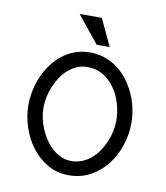

<svg xmlns="http://www.w3.org/2000/svg" viewBox="-76 -708 674 779"><g transform="rotate(10 261.0 -318.0)"><path d="M333 -532.7H279.3L189.5 -644H280.8ZM473.1 -243.7Q473.1 -197.8 458.5 -152.8Q443.8 -107.9 416.3 -72Q388.7 -36.1 348.9 -13.9Q309.1 8.3 259.3 8.3Q210.4 8.3 171.4 -14.4Q132.3 -37.1 105.2 -73.2Q78.1 -109.4 63.5 -154.3Q48.8 -199.2 48.8 -243.7Q48.8 -273.9 55.2 -304.7Q61.5 -335.4 74 -363.5Q86.4 -391.6 104.2 -416Q122.1 -440.4 145.5 -458.7Q168.9 -477.1 197.5 -487.3Q226.1 -497.6 259.3 -497.6Q292.5 -497.6 321.3 -487.3Q350.1 -477.1 374 -458.7Q397.9 -440.4 416.3 -416Q434.6 -391.6 447.3 -363.5Q460 -335.4 466.6 -304.7Q473.1 -273.9 473.1 -243.7ZM411.1 -243.7Q411.1 -276.9 401.4 -311.3Q391.6 -345.7 372.3 -373.8Q353 -401.9 324.7 -419.7Q296.4 -437.5 259.3 -437.5Q235.8 -437.5 215.8 -429Q195.8 -420.4 179.2 -405.8Q162.6 -391.1 149.9 -371.6Q137.2 -352.1 128.4 -330.6Q119.6 -309.1 115.2 -286.6Q110.8 -264.2 110.8 -243.7Q110.8 -223.6 115.5 -201.4Q120.1 -179.2 129.2 -157.7Q138.2 -136.2 151.4 -116.7Q164.6 -97.2 180.9 -82.5Q197.3 -67.9 217 -59.1Q236.8 -50.3 259.3 -50.3Q282.7 -50.3 303.2 -58.6Q323.7 -66.9 340.6 -81.3Q357.4 -95.7 370.6 -115Q383.8 -134.3 392.8 -155.8Q401.9 -177.2 406.5 -199.7Q411.1 -222.2 411.1 -243.7Z"/></g></svg>

Font: SengPathom
Style: Regular
Weight: 400
Designer: John M. Durdin
Foundry: Lao Script for Windows
Version: Version 1.300